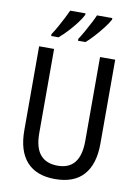

<svg xmlns="http://www.w3.org/2000/svg" viewBox="-101 -1076 788 1086"><g transform="rotate(10 292.5 -532.5)"><path d="M511 -298Q511 -180 456 -118Q401 -56 292 -56Q185 -56 129.5 -117.5Q74 -179 74 -298V-780H160V-297Q160 -213 194 -173Q228 -133 294 -133Q424 -133 424 -298V-780H511ZM454 -1000Q443 -979 421 -950.5Q399 -922 373.5 -894Q348 -866 328 -849H285V-860Q299 -881 315 -909.5Q331 -938 345 -965Q359 -992 366 -1009H454ZM300 -1000Q289 -978 268 -950.5Q247 -923 222 -896Q197 -869 173 -849H131V-860Q146 -882 161.5 -910Q177 -938 190.5 -964.5Q204 -991 212 -1009H300Z"/></g></svg>

Font: Noto Sans Malayalam UI Condensed
Style: Regular
Weight: 400
Width: 3
Designer: Jelle Bosma - Monotype Design Team
Foundry: Monotype Imaging Inc.
Version: Version 2.104; ttfautohint (v1.8.4.7-5d5b)